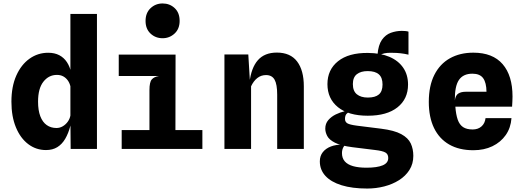

<svg xmlns="http://www.w3.org/2000/svg" viewBox="-20 -861 3040 1110"><path d="M246 6.5Q188.5 6.5 143.2 -27.8Q98 -62 72 -124.8Q46 -187.5 46 -273Q46 -360.5 74.2 -424Q102.5 -487.5 150.8 -521.8Q199 -556 258.5 -556Q295.5 -556 322.5 -542Q349.5 -528 367 -501.5Q384.5 -475 392 -438L409.5 -392L387 -362.5Q382 -382.5 371.2 -397Q360.5 -411.5 345 -419.8Q329.5 -428 309 -428Q262 -428 231 -388.8Q200 -349.5 200 -273.5Q200 -223 213 -189Q226 -155 250 -138Q274 -121 306.5 -121Q326 -121 343 -131Q360 -141 371.8 -157.5Q383.5 -174 387 -193L392.5 -171L387 -134Q375.5 -90 357 -58.5Q338.5 -27 311.2 -10.2Q284 6.5 246 6.5ZM388.5 0 387 -174V-780.5H540.5V0Z M844 -15V-339.5Q844 -386.5 857.5 -401.8Q871 -417 898.5 -421.5L844 -460.5V-487.5L995 -545.5L994 -15ZM683.5 0V-109H1150V0ZM666.5 -421.5V-545.5H995L972.5 -421.5ZM920 -640Q879 -640 850.2 -667Q821.5 -694 821.5 -740Q821.5 -786.5 850.5 -813.8Q879.5 -841 920 -841Q961 -841 989.8 -814.2Q1018.5 -787.5 1018.5 -740Q1018.5 -694 989.2 -667Q960 -640 920 -640Z M1277.5 0V-546H1415.5L1428 -340L1422 -381.5Q1432 -469 1470.8 -513Q1509.5 -557 1580.5 -557Q1658.5 -557 1697.5 -505.8Q1736.5 -454.5 1736.5 -361.5V0H1582.5V-313.5Q1582.5 -373.5 1567.5 -400.2Q1552.5 -427 1518 -427Q1489.5 -427 1467.8 -410Q1446 -393 1431.5 -362V0Z M2103 229Q2016 229 1954.8 210Q1893.5 191 1861.2 155.8Q1829 120.5 1829 72Q1829 40.5 1846.2 18.8Q1863.5 -3 1893 -14.2Q1922.5 -25.5 1959 -24.5L1979.5 -27Q1972.5 -21 1967.5 -13.8Q1962.5 -6.5 1959.8 3Q1957 12.5 1957 24Q1957 53 1973.2 71.8Q1989.5 90.5 2021 99.5Q2052.5 108.5 2099 108.5Q2160 108.5 2192.5 94.8Q2225 81 2224.5 52Q2224.5 30 2207.8 20.5Q2191 11 2147 6L2017.5 -10Q1950.5 -18.5 1916.8 -35.8Q1883 -53 1871.8 -74.8Q1860.5 -96.5 1860.5 -117.5Q1860.5 -146.5 1878 -166.8Q1895.5 -187 1921.2 -199.5Q1947 -212 1971.8 -217.5Q1996.5 -223 2011 -221.5Q1997 -214.5 1985.8 -205Q1974.5 -195.5 1974.5 -173.5Q1974.5 -156.5 1988 -148.2Q2001.5 -140 2043 -134.5L2183 -117Q2259.5 -107.5 2299.8 -85.5Q2340 -63.5 2354.8 -31.5Q2369.5 0.5 2369.5 40Q2369.5 86 2347.2 121.2Q2325 156.5 2287 180.5Q2249 204.5 2201.2 216.8Q2153.5 229 2103 229ZM2106 -192Q1995 -192 1934 -241.2Q1873 -290.5 1873 -374.5Q1873 -458 1934.2 -507Q1995.5 -556 2107 -555Q2180 -554.5 2231.8 -532.2Q2283.5 -510 2311.2 -469.2Q2339 -428.5 2339 -372Q2339 -289 2278 -240.5Q2217 -192 2106 -192ZM2106.5 -297Q2149.5 -297 2170.5 -315Q2191.5 -333 2191.5 -372.5Q2191.5 -412.5 2170.2 -431.2Q2149 -450 2105.5 -450Q2066 -450 2043 -432Q2020 -414 2020 -375Q2020 -334.5 2043.2 -315.8Q2066.5 -297 2106.5 -297ZM2169.5 -539.5 2162.5 -544.5Q2167 -601 2188 -630.8Q2209 -660.5 2239.8 -671.5Q2270.5 -682.5 2303 -682.5Q2313 -682.5 2324.2 -681.5Q2335.5 -680.5 2341.5 -678V-545Q2318.5 -550.5 2295.8 -553Q2273 -555.5 2257 -555.5Q2249.5 -555.5 2234.8 -555.8Q2220 -556 2202.8 -552.8Q2185.5 -549.5 2169.5 -539.5Z M2716.5 7.5Q2634.5 7.5 2577 -25.5Q2519.5 -58.5 2489.2 -121Q2459 -183.5 2459 -272Q2459 -364.5 2491 -428Q2523 -491.5 2581 -524Q2639 -556.5 2716.5 -556.5Q2828.5 -556.5 2885.8 -490.2Q2943 -424 2943 -303Q2943 -289.5 2942.2 -275Q2941.5 -260.5 2940.5 -244.5H2612.5Q2616 -198.5 2626.2 -169.2Q2636.5 -140 2657.2 -126.2Q2678 -112.5 2712.5 -112.5Q2743.5 -112.5 2763.5 -130Q2783.5 -147.5 2787 -178H2937Q2933 -122 2903.8 -80.2Q2874.5 -38.5 2826.5 -15.5Q2778.5 7.5 2716.5 7.5ZM2609.5 -280.5Q2613.5 -310 2629.8 -320.2Q2646 -330.5 2671.5 -330.5H2792.5Q2792 -383 2773.2 -409Q2754.5 -435 2711 -435Q2658 -435 2633.2 -398.8Q2608.5 -362.5 2609.5 -280.5Z"/></svg>

Font: Spline Sans Mono
Style: Bold
Weight: 700
Designer: Eben Sorkin, Mirko Velimirovic
Foundry: Sorkin Type
Version: Version 1.004